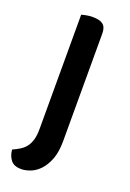

<svg xmlns="http://www.w3.org/2000/svg" viewBox="-132 -523 519 766"><g transform="rotate(20 127.5 -140.0)"><path d="M182 32Q182 78 170 109Q158 140 140 159Q122 178 101 186Q80 194 62 194Q32 194 18 176.5Q4 159 2 133Q20 125 34 116Q48 107 57.5 94Q67 81 72 63Q77 45 77 19V-467Q84 -469 97 -471.5Q110 -474 125 -474Q154 -474 168 -463Q182 -452 182 -425V32Z"/></g></svg>

Font: Baloo Bhai 2 Medium
Style: Regular
Weight: 500
Designer: Supriya Tembe, Noopur Datye and Ek Type
Foundry: Ek Type
Version: Version 1.640;PS 1.000;hotconv 16.6.51;makeotf.lib2.5.65220;